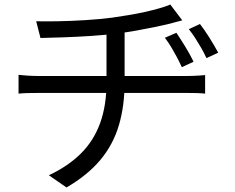

<svg xmlns="http://www.w3.org/2000/svg" viewBox="-20 -776 1040 849"><path d="M760 -631Q777 -606 798.5 -571Q820 -536 836 -503L784 -479Q773 -503 761.5 -524.5Q750 -546 737.5 -567Q725 -588 709 -609ZM864 -670Q883 -646 905 -611Q927 -576 945 -543L893 -519Q882 -543 869.5 -564.5Q857 -586 844 -606.5Q831 -627 815 -647ZM140 -682Q177 -681 235.5 -682Q294 -683 358 -687Q422 -691 476 -698Q510 -703 547 -709Q584 -715 620 -723Q656 -731 685.5 -739.5Q715 -748 733 -756L786 -686Q770 -682 755.5 -678Q741 -674 730 -671Q701 -664 662.5 -656Q624 -648 581.5 -640.5Q539 -633 499 -628Q443 -621 381.5 -617Q320 -613 262 -611Q204 -609 159 -608ZM196 -1Q281 -41 337.5 -97Q394 -153 422.5 -231Q451 -309 451 -412Q451 -412 451 -440.5Q451 -469 451 -520Q451 -571 451 -639L531 -650Q531 -627 531 -596Q531 -565 531 -533Q531 -501 531 -474Q531 -447 531 -430Q531 -413 531 -413Q531 -307 505.5 -221.5Q480 -136 423.5 -68.5Q367 -1 274 53ZM62 -445Q79 -443 103 -441.5Q127 -440 149 -440Q163 -440 202 -440Q241 -440 296.5 -440Q352 -440 415.5 -440Q479 -440 542.5 -440Q606 -440 661 -440Q716 -440 755 -440Q794 -440 808 -440Q819 -440 833.5 -440.5Q848 -441 862 -442Q876 -443 887 -444V-362Q870 -364 849 -364.5Q828 -365 809 -365Q797 -365 758 -365Q719 -365 663.5 -365Q608 -365 544.5 -365Q481 -365 417 -365Q353 -365 297.5 -365Q242 -365 203 -365Q164 -365 151 -365Q127 -365 103.5 -364.5Q80 -364 62 -362Z"/></svg>

Font: Noto Sans KR
Style: Regular
Weight: 400
Designer: Ryoko NISHIZUKA  (kana, bopomofo & ideographs); Paul D. Hunt (Latin, Greek & Cyrillic); Sandoll Communications , Soo-you
Foundry: Adobe
Version: Version 2.004-H2;hotconv 1.0.118;makeotfexe 2.5.65603